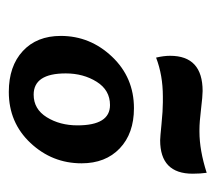

<svg xmlns="http://www.w3.org/2000/svg" viewBox="-46 -636 478 425"><g transform="rotate(-90 192.5 -424.0)"><path d="M172 -419Q205 -419 223.5 -448.5Q242 -478 242 -517Q242 -588 195 -588Q163 -588 145 -559Q127 -530 127 -491Q127 -419 172 -419ZM165 -366Q109 -366 76 -397.5Q43 -429 43 -482Q43 -547 88 -595Q133 -643 201 -643Q258 -643 291.5 -612Q325 -581 325 -528Q325 -463 279 -414.5Q233 -366 165 -366ZM281 -286Q281 -214 203 -214Q192 -214 163 -217.5Q134 -221 118 -221H113Q72 -221 22 -205Q20 -219 20 -236Q20 -308 94 -308Q100 -308 130 -305Q160 -302 178 -302H191Q238 -302 277 -317Q281 -300 281 -286Z"/></g></svg>

Font: Overlock Black
Style: Italic
Weight: 900
Designer: Dario Muhafara
Foundry: Dario Manuel Muhafara
Version: Version 1.002